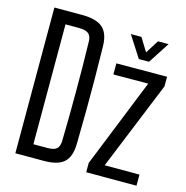

<svg xmlns="http://www.w3.org/2000/svg" viewBox="-115 -909 988 1018"><g transform="rotate(15 379.0 -400.0)"><path d="M59 0V-800H210Q290 -800 325 -769Q360 -738 361 -667Q363 -572 363.5 -486Q364 -400 363.5 -314.5Q363 -229 361 -133Q360 -62 326 -31Q292 0 216 0ZM139 -71H216Q252 -71 266.5 -84Q281 -97 282 -127Q284 -204 284.5 -270.5Q285 -337 285 -400Q285 -463 284.5 -529.5Q284 -596 282 -674Q281 -703 265.5 -716Q250 -729 210 -729H139ZM448 0V-51L644 -539L453 -538V-599L731 -600V-547L533 -61H724V0ZM487 -769H545L590 -696L636 -769H694L618 -652H562Z"/></g></svg>

Font: Big Shoulders Text
Style: Regular
Weight: 400
Designer: Patric King
Foundry: XO Type Co
Version: Version 1.000; ttfautohint (v1.8.2)